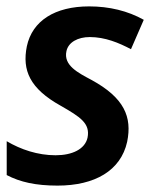

<svg xmlns="http://www.w3.org/2000/svg" viewBox="-20 -571 483 601"><path d="M160 10C277 10 358 -37 378 -127C394 -205 369 -265 266 -321C225 -343 178 -366 188 -411C194 -439 224 -455 261 -455C309 -455 352 -437 390 -417L430 -509C380 -537 322 -551 259 -551C152 -551 81 -506 64 -426C49 -351 73 -294 170 -240C231 -205 263 -185 254 -140C246 -104 206 -85 154 -85C98 -85 45 -103 1 -129V-23C43 -1 92 10 160 10Z"/></svg>

Font: Noto Sans SemiBold
Style: Italic
Weight: 600
Italic angle: -12°
Designer: Monotype Design Team
Foundry: Monotype Imaging Inc.
Version: Version 2.013